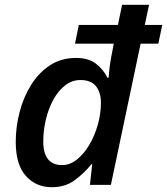

<svg xmlns="http://www.w3.org/2000/svg" viewBox="-20 -780 705 810"><path d="M198.7 9.8Q131.8 9.8 89.1 -37.8Q46.4 -85.4 46.4 -181.2Q46.4 -244.6 62.7 -307.4Q79.1 -370.1 111.3 -421.9Q143.6 -473.6 190.9 -504.6Q238.3 -535.6 300.8 -535.6Q354 -535.6 385.5 -510.7Q417 -485.8 433.6 -451.7H438Q439 -468.3 442.1 -493.9Q445.3 -519.5 449.7 -542L460 -595.7H296.4L312.5 -674.8H477.5L495.1 -759.8H608.9L590.8 -674.8H664.6L647.9 -595.7H573.2L447.8 0H359.4L369.1 -87.4H365.7Q334.5 -48.3 294.4 -19.3Q254.4 9.8 198.7 9.8ZM242.2 -83.5Q274.9 -83.5 304.2 -106.7Q333.5 -129.9 356.4 -168.5Q379.4 -207 392.6 -253.7Q405.8 -300.3 405.8 -346.7Q405.8 -390.1 384.8 -416.3Q363.8 -442.4 319.3 -442.4Q283.7 -442.4 254.9 -419.9Q226.1 -397.5 205.3 -359.9Q184.6 -322.3 173.6 -276.4Q162.6 -230.5 162.6 -183.6Q162.6 -83.5 242.2 -83.5Z"/></svg>

Font: Open Sans SemiBold
Style: Italic
Weight: 600
Italic angle: -12°
Designer: Monotype Design Team
Foundry: Monotype Imaging Inc.
Version: Version 3.003; ttfautohint (v1.8.4)